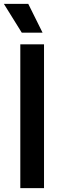

<svg xmlns="http://www.w3.org/2000/svg" viewBox="-43 -968 308 988"><path d="M61.5 0V-740H183.5V0ZM69 -800 -23 -948H102.5L176 -800Z"/></svg>

Font: Encode Sans Cnd SmBold
Style: Regular
Weight: 600
Width: 3
Designer: Multiple Designers
Foundry: Impallari Type
Version: Version 3.002; ttfautohint (v1.8.3) -l 8 -r 50 -G 200 -x 14 